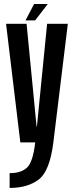

<svg xmlns="http://www.w3.org/2000/svg" viewBox="-20 -718 370 968"><path d="M82.5 0H249L322 -598H217.5L166 -79H164.5L114 -598H10.5ZM28.5 229.5Q119.5 229.5 175.2 187Q231 144.5 249 0H157.5Q146.5 97.5 117 126.2Q87.5 155 28.5 155ZM108.5 -615H157L221 -698H152Z"/></svg>

Font: Anybody ExtraCondensed Medium
Style: Regular
Weight: 500
Width: 2
Version: Version 1.113;gftools[0.9.25]